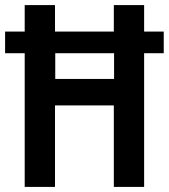

<svg xmlns="http://www.w3.org/2000/svg" viewBox="-22 -734 663 754"><path d="M75 0H194V-320H425V0H544V-525H621V-610H544V-714H425V-610H194V-714H75V-610H-2V-525H75ZM195 -424V-525H426V-424Z"/></svg>

Font: Noto Sans Gujarati UI Condensed SemiBold
Style: Regular
Weight: 600
Width: 3
Designer: Jelle Bosma - Monotype Design Team, Universal Thirst
Foundry: Monotype Imaging Inc.
Version: Version 2.106